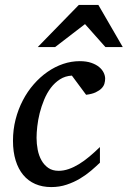

<svg xmlns="http://www.w3.org/2000/svg" viewBox="-20 -740 514 772"><path d="M402.8 -423.8Q402.8 -414.1 399.9 -403.8Q397 -393.6 388.4 -384.8Q379.9 -376 365 -368.9Q350.1 -361.8 326.2 -358.9L269 -436Q242.2 -434.6 221.2 -421.1Q200.2 -407.7 184.3 -386.7Q168.5 -365.7 157.5 -339.1Q146.5 -312.5 139.6 -285.2Q132.8 -257.8 129.9 -231.9Q127 -206.1 127 -186Q127 -161.6 131.6 -137.9Q136.2 -114.3 146.7 -95.5Q157.2 -76.7 174.1 -64.9Q190.9 -53.2 215.8 -53.2Q235.8 -53.2 256.3 -60.3Q276.9 -67.4 297.6 -80.1Q318.4 -92.8 339.4 -110.4Q360.4 -127.9 381.8 -148.9V-85.9Q366.2 -70.8 346.2 -53.7Q326.2 -36.6 301.8 -22Q277.3 -7.3 248.3 2.4Q219.2 12.2 186 12.2Q150.4 12.2 121.8 -0.2Q93.3 -12.7 73.5 -36.4Q53.7 -60.1 43 -94.7Q32.2 -129.4 32.2 -173.8Q32.2 -218.8 42.7 -259.8Q53.2 -300.8 71.8 -336.4Q90.3 -372.1 115.7 -401.1Q141.1 -430.2 170.9 -450.9Q200.7 -471.7 233.6 -482.9Q266.6 -494.1 300.8 -494.1Q327.6 -494.1 347.2 -487.3Q366.7 -480.5 378.9 -470.2Q391.1 -460 397 -447.5Q402.8 -435.1 402.8 -423.8ZM403.8 -550.8 321.8 -643.1 201.7 -550.8H131.8L296.9 -720.2H375.5L473.6 -550.8Z"/></svg>

Font: Charis SIL Eur
Style: Italic
Weight: 400
Italic angle: -11°
Foundry: SIL International
Version: Version 5.000